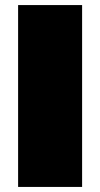

<svg xmlns="http://www.w3.org/2000/svg" viewBox="-20 -733 393 753"><path d="M51 0Q51 -55.5 51 -108.2Q51 -161 51 -229V-474Q51 -545.5 51 -600.5Q51 -655.5 51 -713H302Q302 -655.5 302 -600.5Q302 -545.5 302 -474V-229Q302 -161 302 -108.2Q302 -55.5 302 0Z"/></svg>

Font: Commissioner Thin Black
Style: Regular
Weight: 900
Version: Version 1.000